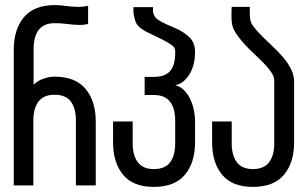

<svg xmlns="http://www.w3.org/2000/svg" viewBox="-20 -728 1209 754"><path d="M34 0V-532Q34 -613 74 -660.5Q114 -708 195 -708Q211 -708 226.5 -706Q242 -704 258.5 -702.5Q275 -701 292 -701Q308 -701 326 -705V-634Q311 -630 296 -630Q281 -630 265.5 -631.5Q250 -633 233 -635Q216 -637 195 -637Q152 -637 132 -610.5Q112 -584 112 -536V-395Q127 -411 150.5 -419Q174 -427 194 -427Q276 -427 316 -379Q356 -331 356 -251V0H278V-255Q278 -303 258 -329.5Q238 -356 194 -356Q152 -356 131.5 -329.5Q111 -303 111 -255V0Z M668 -393Q687 -389 701.5 -375Q716 -361 726 -341Q736 -321 741 -297Q746 -273 746 -250V-169Q746 -89 706 -41.5Q666 6 584 6Q503 6 463.5 -41.5Q424 -89 424 -169V-251H501V-165Q501 -117 521.5 -90.5Q542 -64 584 -64Q628 -64 648 -90.5Q668 -117 668 -165V-254Q668 -302 648 -328.5Q628 -355 584 -355H548V-426H584Q628 -426 648 -449Q668 -472 668 -520V-527Q668 -541 655 -550.5Q642 -560 621 -571Q615 -574 604.5 -579Q594 -584 583 -589.5Q572 -595 562.5 -599.5Q553 -604 548 -607Q520 -623 513 -641.5Q506 -660 504 -681V-700H581V-688Q580 -686 580 -685Q580 -683 581 -681Q584 -662 600 -651Q616 -640 634 -632.5Q652 -625 672 -616Q701 -603 723.5 -582Q746 -561 746 -523Q746 -500 741 -478.5Q736 -457 726 -439.5Q716 -422 701.5 -409.5Q687 -397 668 -393Z M961 -701V-677Q961 -666 962 -657Q963 -640 976.5 -622.5Q990 -605 1009 -586Q1028 -567 1050 -546.5Q1072 -526 1091 -504Q1110 -482 1122.5 -457.5Q1135 -433 1135 -407V-169Q1135 -89 1095 -41.5Q1055 6 973 6Q892 6 852.5 -41.5Q813 -89 813 -169V-251H890V-165Q890 -117 910.5 -90.5Q931 -64 973 -64Q1016 -64 1036.5 -90.5Q1057 -117 1057 -165V-411Q1057 -427 1045.5 -444Q1034 -461 1016 -479.5Q998 -498 977 -517.5Q956 -537 937.5 -557.5Q919 -578 905.5 -599Q892 -620 890 -642Q889 -653 889 -672Q889 -690 890 -701Z"/></svg>

Font: Bebas Neue Regular
Style: Regular
Weight: 400
Designer: Ryoichi Tsunekawa & LGV (GE)
Foundry: Free Software Foundation, Inc.
Version: Version 1.003 August 13, 2016